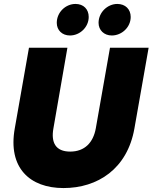

<svg xmlns="http://www.w3.org/2000/svg" viewBox="-20 -947 774 974"><path d="M55 -296C19 -95 132 7 302 7C475 7 626 -90 662 -296L734 -705H538L466 -296C453 -224 410 -178 336 -178C262 -178 238 -224 251 -296L322 -705H127ZM335 -767C385 -767 430 -809 430 -861C430 -900 404 -927 363 -927C313 -927 268 -885 268 -831C268 -794 295 -767 335 -767ZM547 -767C598 -767 643 -809 643 -861C643 -900 616 -927 575 -927C526 -927 480 -885 480 -831C480 -794 508 -767 547 -767Z"/></svg>

Font: SVN-Poppins ExtraBold
Style: Italic
Weight: 800
Italic angle: -10°
Designer: Ninad Kale (Devanagari), Jonny Pinhorn (Latin)
Foundry: Indian Type Foundry
Version: Version 3.002 2017